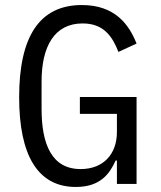

<svg xmlns="http://www.w3.org/2000/svg" viewBox="-20 -730 640 762"><path d="M444 0H522V-345H297V-278H444V-206C444 -119 391 -59 300 -59C185 -59 145 -158 145 -298V-406C145 -546 196 -637 308 -637C392 -637 426 -585 450 -524L522 -557C492 -633 436 -710 305 -710C136 -710 56 -584 56 -344C56 -115 129 12 281 12C378 12 415 -40 439 -93H444Z"/></svg>

Font: IBM Mono
Style: Regular
Weight: 400
Monospace: yes
Designer: Mike Abbink, Paul van der Laan, Pieter van Rosmalen
Foundry: Bold Monday
Version: Version 2.3